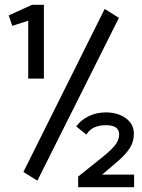

<svg xmlns="http://www.w3.org/2000/svg" viewBox="-20 -706 590 796"><path d="M97 -380V-620L31 -599L16 -642L113 -686H162V-380ZM135 43 77 7 414 -669 473 -632ZM304 70V26Q361 -20 398.5 -49.5Q436 -79 455 -101.5Q474 -124 474 -149Q474 -187 419 -187Q392 -187 371.5 -178Q351 -169 338 -148L296 -182Q316 -209 348 -224.5Q380 -240 419 -240Q468 -240 501.5 -216Q535 -192 535 -151Q535 -119 519 -93.5Q503 -68 473.5 -42Q444 -16 403 18H536V70Z"/></svg>

Font: Inconsolata SemiExpanded SemiBold
Style: Regular
Weight: 600
Width: 6
Monospace: yes
Designer: Raph Levien, Cyreal, Brenton Simpson
Foundry: Raph Levien, Cyreal, Google
Version: Version 3.001; ttfautohint (v1.8.2.53-6de2)